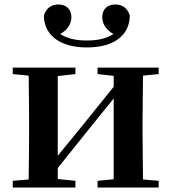

<svg xmlns="http://www.w3.org/2000/svg" viewBox="-20 -838 767 858"><path d="M368 -626C496 -626 559 -685 560 -768C550 -803 526 -818 495 -818C460 -818 437 -797 437 -761C437 -730 456 -703 487 -686C456 -666 418 -657 368 -657C318 -657 280 -666 249 -686C280 -703 299 -730 299 -761C299 -797 276 -818 241 -818C210 -818 187 -803 176 -768C177 -687 240 -626 368 -626ZM416 -507 488 -499V-450L346 -274L238 -142V-498L317 -507V-536H37V-507L108 -500C109 -442 110 -357 110 -301V-235C110 -179 109 -94 108 -36L37 -30V0H317V-30L238 -38V-87L375 -258L488 -398V-37L416 -30V0H689V-30L619 -36L617 -235V-301L619 -500L689 -507V-536H416Z"/></svg>

Font: Noto Serif SC
Style: Bold
Weight: 700
Designer: Ryoko NISHIZUKA 西塚涼子 (kana & ideographs); Frank Grießhammer (Latin, Greek & Cyrillic); Wenlong ZHANG 张文龙 (bopomofo); San
Foundry: Adobe
Version: Version 2.001;hotconv 1.1.0;makeotfexe 2.6.0